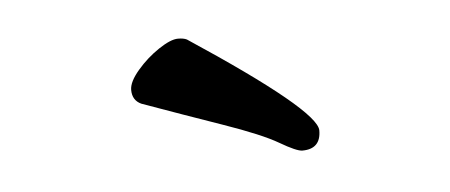

<svg xmlns="http://www.w3.org/2000/svg" viewBox="-27 -762 555 237"><g transform="rotate(-5 250.0 -643.5)"><path d="M340 -568Q333 -568 312.5 -580Q292 -592 244.5 -608.5Q197 -625 147 -643Q136 -648 136 -661Q136 -671 148 -685Q160 -699 175 -709Q190 -719 199 -719Q206 -719 210 -717Q363 -616 363 -591Q363 -568 340 -568Z"/></g></svg>

Font: LXGW WenKai Lite Medium
Style: Regular
Weight: 500
Designer: LXGW / Fontworks Inc.
Foundry: LXGW / Fontworks Inc.
Version: Version 1.511; March 25, 2025